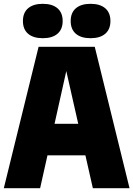

<svg xmlns="http://www.w3.org/2000/svg" viewBox="-24 -985 698 1005"><path d="M-4 0 178 -740H472L654 0H462L423 -172H224.5L186 0ZM261.5 -337H385.5L323 -613ZM450 -785Q400.5 -785 373.2 -808.2Q346 -831.5 346 -875Q346 -918.5 373.2 -941.8Q400.5 -965 450 -965Q499.5 -965 526.8 -941.8Q554 -918.5 554 -875Q554 -831.5 526.8 -808.2Q499.5 -785 450 -785ZM200 -785Q150.5 -785 123.2 -808.2Q96 -831.5 96 -875Q96 -918.5 123.2 -941.8Q150.5 -965 200 -965Q249.5 -965 276.8 -941.8Q304 -918.5 304 -875Q304 -831.5 276.8 -808.2Q249.5 -785 200 -785Z"/></svg>

Font: Encode Sans Condensed Condensed Black
Style: Regular
Weight: 900
Width: 3
Designer: Multiple Designers
Foundry: Impallari Type
Version: Version 3.000; ttfautohint (v1.8.3) -l 8 -r 50 -G 200 -x 14 